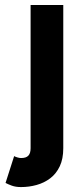

<svg xmlns="http://www.w3.org/2000/svg" viewBox="-20 -528 327 775"><path d="M37.1 102.1 2.4 210.4Q11.5 215.3 27.2 221.2Q43 227.1 64.9 227.1Q97.4 227.1 127.8 218.6Q158.2 210.2 182.6 191.8Q207 173.3 221.2 143.3Q235.4 113.3 235.4 70.3V0V-67.4V-507.8H103.5V-67.4V0V70.3Q103.5 80.3 101.3 87.8Q99.1 95.2 94.5 100.2Q89.8 105.2 82.6 107.5Q75.4 109.9 64.9 109.9Q58.6 109.9 50.2 107.4Q41.7 105 37.1 102.1Z"/></svg>

Font: Giphurs
Style: Regular
Weight: 400
Version: Version 2.010